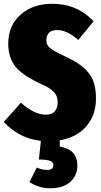

<svg xmlns="http://www.w3.org/2000/svg" viewBox="-28 -736 541 1028"><path d="M485.8 -208Q485.8 -119.6 434.3 -59.8Q382.8 0 292 15.1V48.8Q386.2 64.5 386.2 149.9Q386.2 203.6 348.6 237.8Q311 272 241.2 272Q179.2 272 129.9 238.8L168.9 161.1Q196.8 173.8 226.1 173.8Q257.8 173.8 257.8 147.9Q257.8 131.8 239.3 125Q220.7 118.2 180.2 118.2L190.9 18.1Q75.7 5.9 -7.8 -83L84 -186Q155.8 -122.1 216.8 -122.1Q280.8 -122.1 280.8 -189.9Q280.8 -220.7 262 -241.9Q243.2 -263.2 196.8 -284.2Q95.7 -329.6 55.9 -378.2Q16.1 -426.8 16.1 -502Q16.1 -599.6 82.5 -657.7Q148.9 -715.8 251 -715.8Q385.3 -715.8 473.1 -622.1L391.1 -522Q332 -575.2 276.9 -575.2Q248 -575.2 234.1 -560.3Q220.2 -545.4 220.2 -520Q220.2 -495.1 239.3 -479.2Q258.3 -463.4 316.9 -436Q362.8 -414.6 392.3 -394.8Q421.9 -375 444.1 -348.4Q466.3 -321.8 476.1 -287.8Q485.8 -253.9 485.8 -208Z"/></svg>

Font: Fira Sans Compressed Heavy
Style: Regular
Weight: 900
Width: 1
Designer: Carrois Corporate & Edenspiekermann AG
Foundry: Carrois Corporate GbR & Edenspiekermann AG
Version: Version 4.203;PS 004.203;hotconv 1.0.88;makeotf.lib2.5.64775